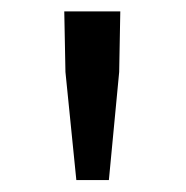

<svg xmlns="http://www.w3.org/2000/svg" viewBox="-20 -791 317 328"><path d="M110.4 -483.4 91.8 -668 89.8 -771.5H185.5L183.6 -668L166 -483.4Z"/></svg>

Font: irohakakuC Regular
Style: Regular
Weight: 400
Designer: [Source Han Sans]
Ryoko NISHIZUKA Ë•øÂ°öÊ∂ºÂ≠ê (kana & ideographs); Paul D. Hunt (Latin, Greek & Cyrillic); Wenlong ZHAN
Version: Version 1.001.20160904